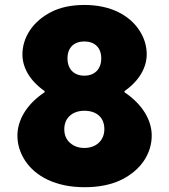

<svg xmlns="http://www.w3.org/2000/svg" viewBox="-20 -761 691 786"><path d="M326.2 -740.7C272 -740.7 226.1 -731 188.5 -711.4C112.8 -672.4 71.8 -606.4 71.8 -538.1C71.8 -484.9 101.6 -430.7 162.6 -388.2V-383.3C87.9 -334 51.3 -268.1 51.3 -206.1C51.3 -169.4 62 -135.3 83 -103C125.5 -38.6 208.5 5.4 326.2 5.4C385.3 5.4 435.5 -4.9 476.6 -24.9C558.1 -64.9 601.1 -133.3 601.1 -206.1C601.1 -268.1 564.5 -333 489.7 -383.3V-388.2C550.8 -430.7 580.6 -485.4 580.6 -538.6C580.6 -572.8 570.8 -605.5 550.8 -636.2C510.7 -698.2 433.6 -740.7 326.2 -740.7ZM325.2 -591.3C366.2 -591.3 394.5 -567.4 394.5 -522C394.5 -476.6 366.2 -451.2 325.2 -451.2C284.2 -451.2 256.3 -476.6 256.3 -522C256.3 -566.9 283.7 -591.3 325.2 -591.3ZM325.2 -307.6C374.5 -307.6 407.2 -280.8 407.2 -232.4C407.2 -185.1 372.6 -155.3 325.2 -155.3C302.2 -155.3 282.7 -162.1 267.1 -175.8C251 -189.5 243.2 -208.5 243.2 -232.4C243.2 -279.3 277.8 -307.6 325.2 -307.6Z"/></svg>

Font: Estedad Black
Style: Regular
Weight: 900
Designer: Amin Abedi
Version: Version 7.3